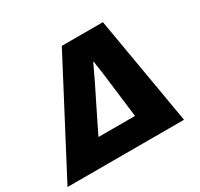

<svg xmlns="http://www.w3.org/2000/svg" viewBox="-168 -872 1101 1056"><g transform="rotate(-30 382.5 -344.0)"><path d="M-23 0H717L599 -688H338ZM262 -153C273 -176 284 -198 295 -221L398 -429C414 -461 427 -492 443 -524H447C450 -492 457 -461 460 -429L486 -218C489 -196 491 -175 494 -153Z"/></g></svg>

Font: Archivo Black
Style: Italic
Weight: 900
Italic angle: -10°
Designer: Hector Gatti
Foundry: Omnibus-Type
Version: Version 2.001